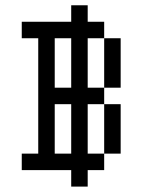

<svg xmlns="http://www.w3.org/2000/svg" viewBox="-20 -645 540 728"><path d="M312.5 0H375V-62.5H312.5V-250H375V-62.5H437.5V-250H375V-312.5H312.5V-500H375V-312.5H437.5V-500H375V-562.5H312.5V-625H250V-562.5H62.5V-500H125V-62.5H62.5V0H250V62.5H312.5ZM187.5 -62.5V-250H250V-62.5ZM187.5 -312.5V-500H250V-312.5Z"/></svg>

Font: BFUnifontExMono
Style: Regular
Weight: 500
Version: Version 15.0.06